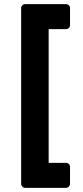

<svg xmlns="http://www.w3.org/2000/svg" viewBox="-20 -773 403 935"><path d="M300 -753Q309 -753 315 -747.5Q321 -742 321 -735V-650Q321 -642 315 -636.5Q309 -631 300 -631H217V20H300Q309 20 315 25.5Q321 31 321 40V122Q321 130 315 136Q309 142 300 142H104Q95 142 89 136Q83 130 83 122V-735Q83 -742 89 -747.5Q95 -753 104 -753Z"/></svg>

Font: Stadtwerke
Style: Bold
Weight: 700
Designer: Santiago Orozco
Foundry: Typemade
Version: Version 1.003